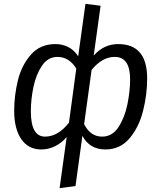

<svg xmlns="http://www.w3.org/2000/svg" viewBox="-20 -768 839 1002"><path d="M328 -53Q302 -22 267.5 -5Q233 12 195 12Q128 12 91 -42Q54 -96 54 -190Q54 -268 73 -347Q92 -426 140.5 -482Q189 -538 270 -538Q306 -538 337 -522Q368 -506 388 -474L426 -748L505 -738L469 -478Q522 -538 597 -538Q748 -538 748 -359Q748 -274 726.5 -189Q705 -104 656 -46Q607 12 530 12Q448 12 410 -59L374 203L291 214ZM340 -128 378 -410Q361 -439 336 -455Q311 -471 280 -471Q230 -471 199 -425Q168 -379 154.5 -314Q141 -249 141 -187Q141 -55 215 -55Q283 -55 340 -128ZM659 -354Q659 -471 579 -471Q513 -471 458 -403L419 -120Q452 -55 513 -55Q566 -55 598.5 -105Q631 -155 645 -224Q659 -293 659 -354Z"/></svg>

Font: FiraGO Book
Style: Italic
Weight: 350
Italic angle: -8°
Designer: bBox Type GmbH
Foundry: bBox Type GmbH
Version: Version 1.001